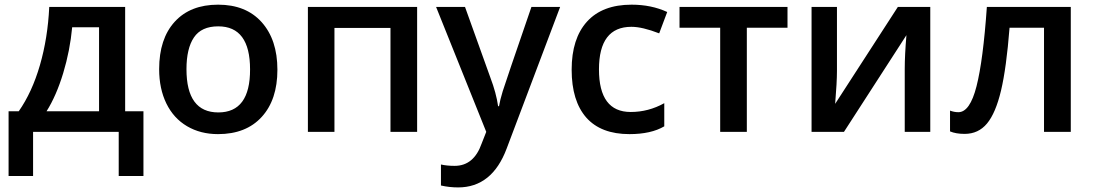

<svg xmlns="http://www.w3.org/2000/svg" viewBox="-20 -570 4731 830"><path d="M408.2 -88.9V-452.1H292Q282.7 -351.6 253.2 -253.9Q223.6 -156.2 181.2 -88.9ZM600.1 190.9H493.2V0H123V190.9H17.1V-88.9H61Q118.7 -171.4 152.6 -288.3Q186.5 -405.3 192.9 -540H521V-88.9H600.1Z M786.1 -271Q786.1 -84 923.8 -84Q1061.5 -84 1061 -270Q1061 -456.1 923.3 -456.1Q850.6 -456.1 818.4 -408.2Q786.1 -360.4 786.1 -271ZM922.4 9.8Q846.7 9.8 788.6 -24.4Q730.5 -58.6 699.2 -122.6Q668 -186.5 668 -271Q668 -402.3 735.4 -476.1Q802.7 -549.8 922.9 -549.8Q1043 -549.8 1110.8 -474.6Q1179.2 -398.4 1179.2 -268.6Q1179.2 -138.7 1111.3 -64.5Q1043.5 9.8 922.4 9.8Z M1783.2 -540V0H1668V-449.2H1425.8V0H1311V-540Z M1960.4 240.2Q1922.4 240.2 1886.2 231.9V141.1Q1912.1 147 1945.3 147Q2028.3 147 2062 50.8L2082 0L1865.2 -540H1990.2L2100.1 -233.9Q2125 -168.5 2133.3 -110.8H2137.2Q2141.6 -137.7 2153.3 -175.8Q2165 -213.9 2277.3 -540H2401.4L2170.4 71.8Q2107.4 240.2 1960.4 240.2Z M2710.4 -549.8Q2795.9 -549.8 2864.3 -518.1L2829.6 -425.8Q2756.8 -454.1 2709.5 -454.1Q2569.3 -454.1 2569.3 -270Q2569.3 -85.9 2706.5 -85.9Q2783.2 -85.9 2851.6 -124V-23.9Q2794.4 9.8 2701.2 9.8Q2578.1 9.8 2514.6 -61.5Q2451.2 -133.8 2451.2 -268.6Q2451.2 -403.3 2517.6 -476.6Q2584 -549.8 2710.4 -549.8Z M3384.3 -540V-450.2H3208.5V0H3093.3V-450.2H2917.5V-540Z M3598.1 -540V-263.2Q3598.1 -214.8 3590.3 -121.1L3861.3 -540H4001.5V0H3891.1V-272Q3891.1 -332 3898.4 -418L3628.4 0H3488.3V-540Z M4608.9 0H4493.2V-450.2H4344.2Q4330.6 -276.4 4307.4 -178.7Q4284.2 -81.1 4246.8 -36.1Q4209.5 8.8 4149.9 8.8Q4112.3 8.8 4086.9 -2V-91.8Q4105 -85 4123 -85Q4172.9 -85 4201.4 -197Q4230 -309.1 4246.1 -540H4608.9Z"/></svg>

Font: OpenSans-Semibold
Style: Regular
Weight: 600
Foundry: Ascender Corporation
Version: Version 1.10